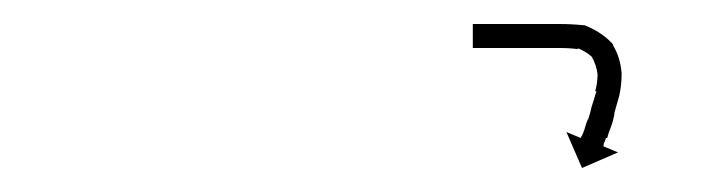

<svg xmlns="http://www.w3.org/2000/svg" viewBox="-20 -578 586 160"><path d="M376 -558Q377 -558 378.5 -558Q380 -558 381 -558Q384 -558 386 -558Q388 -558 390 -558Q393 -558 396 -558Q399 -558 402 -558Q405 -558 408.5 -558Q412 -558 415 -558Q419 -558 422.5 -558Q426 -558 430 -558Q434 -558 438 -558Q442 -558 446 -558Q456 -558 466 -557Q466 -557 466 -557Q467 -557 467 -557Q480 -552 489 -543Q489 -543 490 -542Q491 -541 491 -540Q497 -530 498 -517Q498 -517 498 -517Q498 -516 498 -516Q498 -507 496 -498Q496 -498 496 -498Q496 -498 496 -498Q496 -498 496 -498Q496 -498 496 -498Q494 -491 492 -484Q492 -484 492 -483.5Q492 -483 492 -483Q492 -483 492 -483Q492 -483 492 -483Q491 -477 489 -472Q489 -472 489 -472Q489 -472 489 -472Q489 -472 489 -472Q489 -472 489 -472Q487 -467 486 -463Q486 -463 485.5 -463Q485 -463 485 -463Q485 -463 485 -463Q485 -463 485 -463Q484 -460 483 -458Q483 -457 483 -456L495 -451L465 -438L452 -468L464 -463Q464 -464 465 -465Q466 -467 467 -470Q467 -470 467 -470Q467 -470 467 -470Q467 -470 467 -470Q467 -470 467 -470Q468 -474 470 -479Q470 -479 470 -479Q470 -479 470 -478Q470 -478 470 -478Q470 -478 470 -478Q472 -484 473 -489Q473 -489 473 -489Q473 -489 473 -489Q473 -489 473 -489Q473 -489 473 -489Q475 -495 477 -502Q477 -502 477 -502Q477 -502 476 -502Q476 -502 476 -502Q476 -502 476 -502Q478 -509 478 -517Q478 -517 478 -516Q478 -516 478 -516Q477 -524 473 -531Q473 -531 474 -530Q475 -529 475 -529Q469 -535 461 -538Q461 -538 462 -537Q462 -537 462 -537Q455 -538 446 -538Q442 -538 438 -538Q434 -538 430 -538Q426 -538 422.5 -538Q419 -538 415 -538Q412 -538 408.5 -538Q405 -538 402 -538Q399 -538 396 -538Q393 -538 390 -538Q388 -538 386 -538Q384 -538 381 -538Q380 -538 378.5 -538Q377 -538 376 -538Q375 -538 374.5 -538Q374 -538 374 -538V-558Q374 -558 374.5 -558Q375 -558 376 -558Z"/></svg>

Font: FRB American Cursive Just Arrows
Style: Italic
Weight: 400
Italic angle: -25°
Version: Version 2.0;Modular Font Editor K font №1